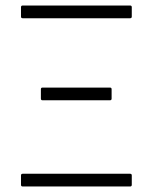

<svg xmlns="http://www.w3.org/2000/svg" viewBox="-20 -675 553 695"><path d="M62 -609Q56 -609 56 -615V-649Q56 -655 62 -655H451Q457 -655 457 -649V-615Q457 -609 451 -609ZM134 -312Q128 -312 128 -318V-352Q128 -358 134 -358H378Q384 -358 384 -352V-318Q384 -312 378 -312ZM62 0Q56 0 56 -6V-40Q56 -46 62 -46H451Q457 -46 457 -40V-6Q457 0 451 0Z"/></svg>

Font: Sofia Sans Semi Condensed Light
Style: Regular
Weight: 300
Designer: Botio Nikoltchev, Ani Petrova
Foundry: lettersoup
Version: Version 4.100; ttfautohint (v1.8.4.7-5d5b)